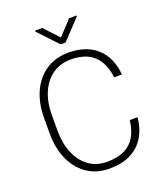

<svg xmlns="http://www.w3.org/2000/svg" viewBox="-164 -1020 976 1139"><g transform="rotate(-20 324.5 -450.5)"><path d="M589.4 -220.2Q582 -147 549.6 -95.5Q517.1 -43.9 461.9 -17.1Q406.7 9.8 330.6 9.8Q250.5 9.8 191.2 -30Q131.8 -69.8 99.1 -141.4Q66.4 -212.9 66.4 -308.1V-402.8Q66.4 -498 99.1 -569.6Q131.8 -641.1 191.9 -680.9Q252 -720.7 333.5 -720.7Q407.7 -720.7 462.6 -694.1Q517.6 -667.5 549.8 -616Q582 -564.5 589.4 -490.2H540Q529.3 -580.6 478.8 -629.2Q428.2 -677.7 333.5 -677.7Q266.6 -677.7 217.8 -643.6Q168.9 -609.4 142.3 -547.9Q115.7 -486.3 115.7 -403.8V-308.1Q115.7 -227.5 141.6 -165.3Q167.5 -103 215.6 -68.1Q263.7 -33.2 330.6 -33.2Q394.5 -33.2 438.5 -53.7Q482.4 -74.2 507.6 -116Q532.7 -157.7 540 -220.2ZM456.1 -906.2 339.4 -782.7H308.1L193.4 -904.8V-911.1H239.3L323.7 -819.8L408.7 -911.1H456.1Z"/></g></svg>

Font: Heebo ExtraLight
Style: Regular
Weight: 250
Designer: Oded Ezer
Foundry: Ezer Type House
Version: Version 3.100